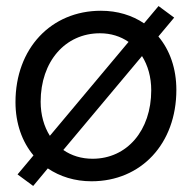

<svg xmlns="http://www.w3.org/2000/svg" viewBox="-20 -593 641 641"><path d="M90.8 27.8 139.6 -30.8C180.2 -3.4 230 12.2 285.6 12.2C451.2 12.2 568.8 -113.3 568.8 -293C568.8 -364.3 546.9 -425.8 508.8 -471.2L561.5 -534.2L509.3 -572.8L460.9 -515.1C420.9 -542 372.1 -557.1 316.9 -557.1C150.4 -557.1 31.7 -431.2 31.7 -252C31.7 -181.2 53.7 -119.6 91.8 -74.2L38.6 -10.7ZM115.7 -253.4C115.7 -387.7 197.8 -481.9 313.5 -481.9C350.1 -481.9 382.3 -471.7 409.2 -453.1L146.5 -139.6C127 -170.4 115.7 -209.5 115.7 -253.4ZM191.4 -92.3 454.1 -405.8C473.6 -375 484.9 -335.9 484.9 -291.5C484.9 -157.2 403.8 -63 289.1 -63C252 -63 218.8 -73.2 191.4 -92.3Z"/></svg>

Font: Guggenheim Sans Display
Style: Italic
Weight: 400
Italic angle: -7°
Designer: Modified by Tom Baber under direction of Pentagram Design 2023
Foundry: rsms
Version: Version 1.001;Glyphs 3.1.2 (3151)